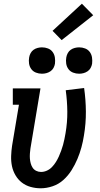

<svg xmlns="http://www.w3.org/2000/svg" viewBox="-20 -1006 540 1034"><path d="M199 8Q171 8 144.5 0.5Q118 -7 97.5 -23Q77 -39 63.5 -62Q50 -85 44.5 -111Q39 -137 40 -165.5Q41 -194 45 -221L82 -442H49V-530H198L144 -207Q142 -193 141 -179Q140 -165 141 -152Q142 -139 145.5 -126Q149 -113 156 -102.5Q163 -92 175 -86Q187 -80 201 -80Q217 -80 232.5 -87Q248 -94 260 -106.5Q272 -119 281 -133.5Q290 -148 297 -163.5Q304 -179 309.5 -194.5Q315 -210 319.5 -225.5Q324 -241 327 -257Q330 -273 333 -289Q343 -347 342.5 -404.5Q342 -462 334 -520L433 -532Q442 -469 442.5 -405Q443 -341 432 -276Q427 -244 418.5 -212.5Q410 -181 397 -150Q384 -119 365.5 -89.5Q347 -60 321.5 -37Q296 -14 263.5 -3Q231 8 199 8ZM406 -609Q389 -609 373.5 -615Q358 -621 348.5 -634Q339 -647 336.5 -663.5Q334 -680 337 -697Q339 -709 345 -720Q351 -731 361 -738Q371 -745 383 -748Q395 -751 406 -751Q423 -751 438.5 -745Q454 -739 463.5 -726Q473 -713 475.5 -696.5Q478 -680 476 -663Q474 -651 468 -640Q462 -629 451.5 -622Q441 -615 429.5 -612Q418 -609 406 -609ZM206 -609Q189 -609 173.5 -615Q158 -621 148.5 -634Q139 -647 136.5 -663.5Q134 -680 137 -697Q139 -709 145 -720Q151 -731 161 -738Q171 -745 183 -748Q195 -751 206 -751Q223 -751 238.5 -745Q254 -739 263.5 -726Q273 -713 275.5 -696.5Q278 -680 276 -663Q274 -651 268 -640Q262 -629 251.5 -622Q241 -615 229.5 -612Q218 -609 206 -609ZM312 -790 263 -840 421 -986 482 -924Z"/></svg>

Font: Iosevka Curly Slab SmBdObl
Style: Regular
Weight: 600
Italic angle: -9°
Monospace: yes
Designer: Belleve Invis
Foundry: Belleve Invis
Version: Version 11.0.0; ttfautohint (v1.8.3)